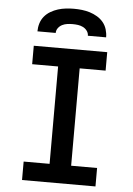

<svg xmlns="http://www.w3.org/2000/svg" viewBox="-62 -1001 724 1047"><g transform="rotate(5 300.0 -477.5)"><path d="M99 0V-101H241V-634H99V-735H501V-634H359V-101H501V0ZM112 -815Q112 -837 118.5 -858.5Q125 -880 139 -897Q153 -914 172.5 -925.5Q192 -937 213 -943.5Q234 -950 256 -952.5Q278 -955 300 -955Q322 -955 344 -952.5Q366 -950 387 -943.5Q408 -937 427.5 -925.5Q447 -914 461 -897Q475 -880 481.5 -858.5Q488 -837 488 -815H388Q388 -830 379 -842Q370 -854 357 -860.5Q344 -867 329.5 -869Q315 -871 300 -871Q285 -871 270.5 -869Q256 -867 243 -860.5Q230 -854 221 -842Q212 -830 212 -815Z"/></g></svg>

Font: Iosevka HT Extended
Style: Bold
Weight: 700
Width: 7
Monospace: yes
Designer: Belleve Invis
Foundry: Belleve Invis
Version: Version 32.3.0; ttfautohint (v1.8.4)